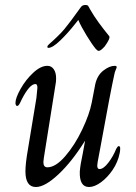

<svg xmlns="http://www.w3.org/2000/svg" viewBox="-20 -740 545 770"><path d="M82 -53Q82 -84 92 -141L126 -347Q130 -383 130 -388Q130 -403 122 -403Q99 -403 68 -343Q66 -339 61.5 -329.5Q57 -320 54 -317.5Q51 -315 48 -315Q46 -315 44 -318.5Q42 -322 42 -327Q42 -347 62.5 -383.5Q83 -420 113 -448Q143 -476 170 -476Q186 -476 195.5 -462.5Q205 -449 205 -426Q205 -411 203 -403L156 -108Q154 -94 154 -90Q154 -69 170 -69Q203 -69 241.5 -113.5Q280 -158 309.5 -220Q339 -282 348 -329L362 -402Q370 -438 394.5 -457Q419 -476 440 -476Q448 -476 448 -471Q448 -468 444 -459.5Q440 -451 438 -439Q424 -377 383 -151L377 -119Q370 -84 370 -76Q370 -62 379 -62Q395 -62 414.5 -87.5Q434 -113 446 -143Q452 -154 456 -154Q462 -154 462 -145Q462 -134 460 -126Q453 -90 432 -59Q411 -28 385 -9Q359 10 337 10Q298 10 300 -52Q302 -79 312 -125L321 -174H320Q268 -91 214 -40.5Q160 10 124 10Q82 10 82 -53ZM364 -544Q349 -562 327 -598Q305 -634 294 -660L282 -645Q253 -608 222 -578Q191 -548 174 -548Q170 -548 170 -552Q170 -557 176 -562Q217 -598 238 -623Q259 -648 304 -711Q310 -720 322 -720Q330 -720 332.5 -717.5Q335 -715 341 -703Q357 -675 376.5 -648.5Q396 -622 418 -595Q421 -591 416 -580Q411 -569 400 -554Q384 -536 376 -536Q371 -536 364 -544Z"/></svg>

Font: Charm
Style: Regular
Weight: 400
Designer: Katatrad Aksorn Co.,Ltd.
Foundry: Cadson Demak Co.,Ltd.
Version: Version 1.001